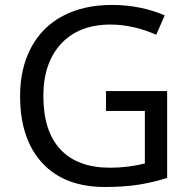

<svg xmlns="http://www.w3.org/2000/svg" viewBox="-20 -744 768 774"><path d="M407.2 -377H653.8V-26.9Q597.2 -8.8 538.6 0.5Q480 9.8 402.8 9.8Q239.7 9.8 150.4 -86.9Q61 -183.6 61 -356.9Q61 -468.8 105.5 -552.2Q149.9 -635.7 233.6 -679.9Q317.4 -724.1 431.2 -724.1Q545.4 -724.1 644 -682.1L609.9 -604Q515.6 -645 425.8 -645Q298.3 -645 226.6 -567.9Q154.8 -490.7 154.8 -356.9Q154.8 -215.3 223.6 -141.6Q292.5 -67.9 423.8 -67.9Q495.6 -67.9 564 -85V-296.9H407.2Z"/></svg>

Font: NotoSans
Style: Regular
Weight: 400
Designer: Monotype Design team
Foundry: Monotype Imaging Inc.
Version: Version 1.04; ttfautohint (v1.4.1)